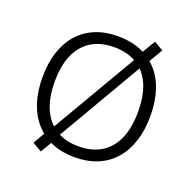

<svg xmlns="http://www.w3.org/2000/svg" viewBox="-138 -895 1082 1076"><g transform="rotate(20 403.5 -356.5)"><path d="M403 8Q329 8 269.5 -16.5Q210 -41 168 -88Q126 -135 104 -201.5Q82 -268 82 -352Q82 -437 104 -504Q126 -571 167.5 -617.5Q209 -664 268.5 -688.5Q328 -713 403 -713Q479 -713 538.5 -688.5Q598 -664 640 -617.5Q682 -571 703.5 -504.5Q725 -438 725 -353Q725 -269 703 -202Q681 -135 639.5 -88Q598 -41 538.5 -16.5Q479 8 403 8ZM403 -57Q482 -57 537.5 -90.5Q593 -124 622.5 -190Q652 -256 652 -353Q652 -450 623 -515.5Q594 -581 538 -614.5Q482 -648 403 -648Q325 -648 269.5 -614.5Q214 -581 184.5 -515.5Q155 -450 155 -353Q155 -257 184.5 -191Q214 -125 269.5 -91Q325 -57 403 -57ZM216 42 160 10 214 -82 240 -119 537 -627 552 -663 607 -755 662 -723 608 -631 582 -594 286 -86 270 -50Z"/></g></svg>

Font: Nunito Sans 7pt Light
Style: Regular
Weight: 300
Designer: Vernon Adams
Foundry: Vernon Adams
Version: Version 3.101;gftools[0.9.27]